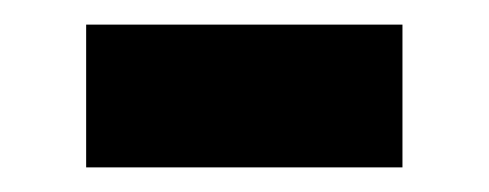

<svg xmlns="http://www.w3.org/2000/svg" viewBox="-20 -683 397 156"><path d="M307 -663V-547H50V-663Z"/></svg>

Font: Blinker ExtraBold
Style: Regular
Weight: 800
Designer: Juergen Huber
Foundry: supertype
Version: Version 1.017;hotconv 1.0.117;makeotfexe 2.5.65602